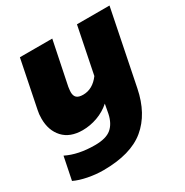

<svg xmlns="http://www.w3.org/2000/svg" viewBox="-166 -613 940 976"><g transform="rotate(-30 304.0 -125.0)"><path d="M-2 197 25 64Q93 98 191 98Q256 98 287 72Q318 46 329 -6L339 -60Q305 -30 262 -14.5Q219 1 175 1Q101 1 61.5 -42Q22 -85 22 -154Q22 -182 27 -203L83 -480H273L221 -227Q218 -205 218 -197Q218 -175 229.5 -164.5Q241 -154 267 -154Q323 -154 363 -208L418 -480H609L521 -44Q494 90 409.5 160Q325 230 164 230Q120 230 74.5 221Q29 212 -2 197Z"/></g></svg>

Font: Readiness ExtraBold
Style: Italic
Weight: 800
Italic angle: -12°
Designer: Katatrad Team
Foundry: CadsonDemak
Version: Version 1.00;January 16, 2020;FontCreator 12.0.0.2550 64-bit